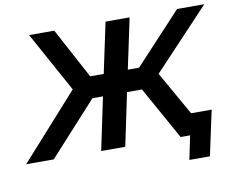

<svg xmlns="http://www.w3.org/2000/svg" viewBox="-133 -826 1315 1076"><g transform="rotate(-10 524.5 -287.5)"><path d="M774 -370 915 -121H1032L977 135H860L888 0H834L667 -300H582L519 0H382L445 -300H385L112 0H-45L285 -368L97 -710H240L394 -423H471L532 -710H669L608 -423H672L939 -710H1094Z"/></g></svg>

Font: Raleway-v4020
Style: Bold Italic
Weight: 700
Italic angle: -12°
Designer: Matt McInerney, Pablo Impallari, Rodrigo Fuenzalida
Foundry: Matt McInerney, Pablo Impallari, Rodrigo Fuenzalida
Version: Version 4.020;PS 004.020;hotconv 1.0.88;makeotf.lib2.5.64775